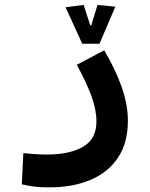

<svg xmlns="http://www.w3.org/2000/svg" viewBox="-20 -540 626 799"><path d="M186.5 239.7Q147.5 239.7 122.8 236.6Q98.1 233.4 70.8 227.1L77.1 97.2Q105 99.6 124.5 101.3Q144 103 176.8 103Q270.5 103 325.9 70.6Q381.3 38.1 381.3 -34.2Q381.3 -83.5 360.6 -139.9Q339.8 -196.3 299.8 -270.5L413.6 -330.6Q460.4 -252 486.3 -178Q512.2 -104 512.2 -38.1Q512.2 55.2 470.5 116.9Q428.7 178.7 355.2 209.2Q281.7 239.7 186.5 239.7ZM322.3 -357.9 252.9 -509.8 328.1 -519.5 355.5 -434.6H359.9L385.7 -519.5L460 -512.2L394 -357.9Z"/></svg>

Font: Cascadia Mono
Style: Bold
Weight: 700
Monospace: yes
Designer: Aaron Bell
Foundry: Saja Typeworks
Version: Version 2404.023; ttfautohint (v1.8.4)